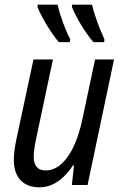

<svg xmlns="http://www.w3.org/2000/svg" viewBox="-20 -790 519 820"><path d="M231 -610H278L280 -622C258 -664 237 -722 226 -770H141L140 -761C156 -718 198 -649 231 -610ZM379 -610H425L426 -622C405 -668 385 -720 373 -770H288L287 -761C304 -717 344 -650 379 -610ZM149 10C212 10 259 -34 292 -84H296L287 0H354L467 -536H386L331 -277C299 -129 237 -62 176 -62C139 -62 124 -84 124 -121C124 -141 128 -166 134 -196L206 -536H123L50 -195C44 -166 39 -135 39 -107C39 -31 80 10 149 10Z"/></svg>

Font: Noto Sans Display SemiCondensed
Style: Italic
Weight: 400
Width: 4
Italic angle: -12°
Designer: Monotype Design Team
Foundry: Monotype Imaging Inc.
Version: Version 1.900